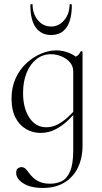

<svg xmlns="http://www.w3.org/2000/svg" viewBox="-20 -648 505 949"><path d="M192 281Q131 281 95.5 258.5Q60 236 60 206Q60 190 68.5 184Q77 178 85 178Q98 178 106.5 186.5Q115 195 123.5 207Q132 219 145 231Q158 243 178 251.5Q198 260 229 260Q258 260 284 248Q310 236 326 200Q342 164 342 94V-361Q356 -368 364 -374Q372 -380 379 -394Q380 -396 384 -395Q388 -394 388 -392V70Q388 133 365 180.5Q342 228 298 254.5Q254 281 192 281ZM180 9Q142 9 109 -10Q76 -29 56.5 -66.5Q37 -104 37 -160Q37 -217 57.5 -261.5Q78 -306 111.5 -336.5Q145 -367 183.5 -383Q222 -399 257 -399Q292 -399 324 -385.5Q356 -372 374 -349L342 -295Q342 -321 325.5 -340Q309 -359 283.5 -369.5Q258 -380 232 -380Q191 -380 160 -355.5Q129 -331 111.5 -288Q94 -245 94 -188Q94 -114 125 -66.5Q156 -19 209 -19Q239 -19 266 -33.5Q293 -48 316 -69.5Q339 -91 358 -113L366 -106Q344 -80 316.5 -53.5Q289 -27 255 -9Q221 9 180 9ZM130 -623Q130 -627 135.5 -627.5Q141 -628 141 -626Q141 -580 167 -548.5Q193 -517 233 -517Q271 -517 297.5 -548.5Q324 -580 324 -626Q324 -628 329.5 -627.5Q335 -627 335 -623Q335 -550 309 -512.5Q283 -475 233 -475Q183 -475 156.5 -512.5Q130 -550 130 -623Z"/></svg>

Font: Cormorant Infant Light
Style: Regular
Weight: 300
Designer: Christian Thalmann (Catharsis Fonts)
Foundry: Catharsis Fonts
Version: Version 4.001